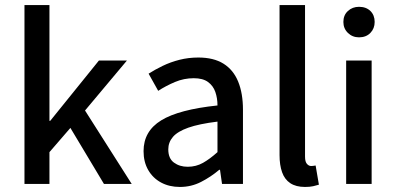

<svg xmlns="http://www.w3.org/2000/svg" viewBox="-20 -729 1570 761"><path d="M77 0V-709H176V-250H179L372 -489H483L317 -291L502 0H392L259 -222L176 -126V0Z M693 12Q651 12 618.5 -5.5Q586 -23 567.5 -55Q549 -87 549 -130Q549 -209 619 -252Q689 -295 842 -311Q842 -340 833.5 -364.5Q825 -389 804.5 -404Q784 -419 748 -419Q709 -419 673.5 -404Q638 -389 607 -369L569 -437Q594 -453 625 -468Q656 -483 691.5 -492Q727 -501 766 -501Q827 -501 866 -476.5Q905 -452 924 -405.5Q943 -359 943 -294V0H860L852 -56H849Q816 -28 777 -8Q738 12 693 12ZM724 -68Q757 -68 784.5 -83.5Q812 -99 842 -126V-247Q769 -238 726.5 -223Q684 -208 665.5 -186.5Q647 -165 647 -137Q647 -101 669.5 -84.5Q692 -68 724 -68Z M1189 12Q1153 12 1130.5 -3Q1108 -18 1098 -46.5Q1088 -75 1088 -114V-709H1189V-108Q1189 -88 1196.5 -79.5Q1204 -71 1213 -71Q1217 -71 1221 -71.5Q1225 -72 1231 -73L1244 3Q1235 6 1221.5 9Q1208 12 1189 12Z M1352 0V-489H1453V0ZM1403 -581Q1377 -581 1359 -598.5Q1341 -616 1341 -642Q1341 -669 1359 -685.5Q1377 -702 1403 -702Q1431 -702 1448 -685.5Q1465 -669 1465 -642Q1465 -616 1448 -598.5Q1431 -581 1403 -581Z"/></svg>

Font: Assistant ExtraLight SemiBold
Style: Regular
Weight: 600
Version: Version 3.000